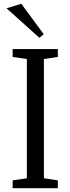

<svg xmlns="http://www.w3.org/2000/svg" viewBox="-20 -996 373 1016"><path d="M46.9 -736.3H286.1V-694.8L212.4 -683.6V-52.7L286.1 -41.5V0H46.9V-41.5L122.1 -52.7V-683.6L46.9 -694.8ZM92.8 -976.1 211.4 -814.9 188.5 -795.9 14.6 -952.1Z"/></svg>

Font: Habibi
Style: Regular
Weight: 400
Designer: Magnus Gaarde
Foundry: Magnus Gaarde
Version: Version 1.001